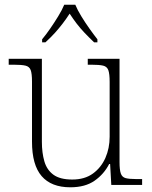

<svg xmlns="http://www.w3.org/2000/svg" viewBox="-20 -786 645 816"><path d="M279 10Q198 10 157 -37.5Q116 -85 116 -184V-439Q116 -473 110.5 -488Q105 -503 88.5 -507Q72 -511 38 -511H17V-536H158V-183Q158 -137 168.5 -100.5Q179 -64 207 -43.5Q235 -23 287 -23Q340 -23 375 -48.5Q410 -74 428 -115Q446 -156 446 -205V-438Q446 -472 440.5 -487.5Q435 -503 418.5 -507Q402 -511 368 -511H353V-536H488V-97Q488 -64 493.5 -48.5Q499 -33 514 -29Q529 -25 558 -25H584V0H453L448 -89H444Q422 -46 382 -18Q342 10 279 10ZM159 -619Q175 -638 193 -664Q211 -690 227.5 -717Q244 -744 253 -766H300Q309 -744 325.5 -717Q342 -690 360.5 -664Q379 -638 394 -619V-606H380Q357 -628 339 -647Q321 -666 306 -685.5Q291 -705 276 -728Q261 -705 246 -685.5Q231 -666 214 -647Q197 -628 173 -606H159Z"/></svg>

Font: Noto Serif Khmer ExtraLight
Style: Regular
Weight: 250
Version: Version 2.003